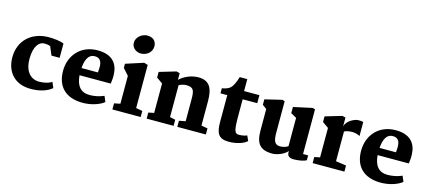

<svg xmlns="http://www.w3.org/2000/svg" viewBox="-61 -1429 4534 2024"><g transform="rotate(15 2206.0 -417.0)"><path d="M36.1 -256.3C37.1 -100.6 131.8 13.7 307.1 13.7C405.3 13.7 485.8 -11.7 537.6 -56.2L511.7 -117.2C487.8 -99.1 433.6 -82.5 374.5 -82.5C287.6 -82.5 210 -147 215.3 -304.7C219.2 -418.9 260.7 -485.8 327.1 -485.8C348.1 -485.8 373.5 -484.4 391.6 -473.6L430.2 -381.8H519.5V-536.6C490.2 -553.2 406.2 -564 339.4 -562C169.9 -556.2 35.2 -445.8 36.1 -256.3Z M589.4 -259.3C589.4 -87.9 689 10.3 866.2 13.7C960.9 15.6 1056.2 -14.6 1106 -56.2L1080.1 -117.2C1027.3 -93.8 971.7 -84.5 924.3 -84.5C828.6 -84.5 778.3 -144 769.5 -258.8H1109.9C1113.8 -286.1 1118.2 -317.4 1116.7 -357.9C1112.3 -477.1 1047.4 -562 889.2 -562C701.7 -562 589.4 -426.3 589.4 -259.3ZM770 -337.4C774.9 -412.6 797.9 -493.7 873.5 -493.7C894.5 -493.7 909.7 -489.3 921.4 -481C960.9 -453.1 952.6 -385.3 948.7 -337.4Z M1334 -647C1394.5 -647 1453.1 -689.5 1453.1 -755.9C1453.1 -806.2 1422.9 -848.1 1353 -848.1C1295.9 -848.1 1233.4 -801.3 1233.4 -738.8C1233.4 -681.6 1282.7 -647 1334 -647ZM1197.3 0H1505.9V-66.4L1435.5 -79.1V-549.8L1394 -562L1200.7 -499.5V-454.1L1263.2 -383.8V-80.1L1197.3 -66.4Z M1571.3 0H1865.2V-66.4L1805.2 -79.6V-426.8C1821.3 -440.4 1867.2 -449.2 1879.4 -449.2C1960.9 -449.2 1975.6 -424.3 1975.6 -319.8V-80.1L1905.8 -66.4V0H2217.3V-66.4L2148.4 -79.1V-341.8C2148.4 -481 2112.8 -561.5 1988.3 -562C1913.6 -562 1835 -529.8 1783.7 -480.5V-552.7L1747.1 -562L1565.9 -508.3V-446.8L1632.3 -399.9V-78.6L1571.3 -66.4Z M2328.1 -168.5C2328.1 -43.9 2356.4 11.7 2469.2 11.7C2556.6 11.7 2635.7 -16.6 2666.5 -48.8L2641.1 -104C2623.5 -93.3 2582.5 -86.9 2556.2 -86.9C2509.8 -86.9 2496.1 -106.4 2496.1 -280.8V-459H2655.3V-546.4H2488.3V-676.8H2406.2C2384.8 -606.9 2363.8 -568.4 2343.3 -549.8C2321.3 -530.3 2289.6 -520 2253.9 -514.2V-459H2328.1Z M2762.7 -190.9C2762.7 -47.9 2810.5 13.7 2946.8 13.7C2993.2 13.7 3070.8 -13.7 3107.9 -58.6V-40C3107.9 -1 3139.2 13.7 3177.7 13.7C3231 13.7 3294.4 2 3315.9 -14.2V-66.4H3260.3V-553.7L3232.9 -562L3028.8 -517.6V-450.2L3090.8 -415.5V-107.4C3074.7 -91.8 3036.6 -81.5 3003.9 -81.5C2943.4 -81.5 2929.2 -126 2929.2 -213.9V-553.7L2903.3 -562L2716.8 -517.6V-458L2762.7 -423.8Z M3382.8 0H3729.5V-66.4L3615.7 -83V-406.7C3621.1 -410.2 3647.5 -425.3 3702.6 -425.3C3725.1 -425.3 3770 -417 3786.1 -401.9V-556.2C3777.8 -560.1 3756.3 -562 3733.4 -562C3692.9 -562 3609.4 -522.9 3592.8 -457.5V-553.2L3557.6 -562L3376.5 -508.3V-446.8L3442.9 -399.9V-78.6L3382.8 -66.4Z M3842.3 -259.3C3842.3 -87.9 3941.9 10.3 4119.1 13.7C4213.9 15.6 4309.1 -14.6 4358.9 -56.2L4333 -117.2C4280.3 -93.8 4224.6 -84.5 4177.2 -84.5C4081.5 -84.5 4031.2 -144 4022.5 -258.8H4362.8C4366.7 -286.1 4371.1 -317.4 4369.6 -357.9C4365.2 -477.1 4300.3 -562 4142.1 -562C3954.6 -562 3842.3 -426.3 3842.3 -259.3ZM4022.9 -337.4C4027.8 -412.6 4050.8 -493.7 4126.5 -493.7C4147.5 -493.7 4162.6 -489.3 4174.3 -481C4213.9 -453.1 4205.6 -385.3 4201.7 -337.4Z"/></g></svg>

Font: Merriweather
Style: Heavy
Weight: 900
Designer: Eben Sorkin ( eben@eyebytes.com )
Foundry: Sorkin Type Co.
Version: Version 1.003